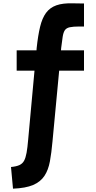

<svg xmlns="http://www.w3.org/2000/svg" viewBox="-20 -922 578 1152"><path d="M46 80Q78 77 96.5 68.5Q115 60 124.5 42.5Q134 25 139.5 -5.5Q145 -36 149 -84L187 -498H80V-620H199L200 -634Q208 -709 220.5 -761Q233 -813 256 -844.5Q279 -876 318 -890Q357 -904 419 -902L484 -901V-763H457Q419 -763 398.5 -758.5Q378 -754 369 -740.5Q360 -727 356 -701Q352 -675 347 -634L346 -620H484V-498H335L295 -74Q289 -6 279.5 46Q270 98 246.5 133.5Q223 169 178.5 188Q134 207 58 210Z"/></svg>

Font: Matangi Black
Style: Regular
Weight: 900
Designer: Prashant Pant
Foundry: The Graphic Ant
Version: Version 3.002